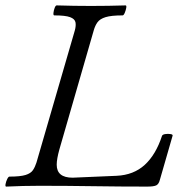

<svg xmlns="http://www.w3.org/2000/svg" viewBox="-20 -688 659 711"><path d="M3 3Q-1 3 0.5 -6Q2 -15 6.5 -24.5Q11 -34 15 -34Q55 -34 74.5 -40Q94 -46 102 -58Q110 -70 115 -86L257 -575Q262 -593 259.5 -605.5Q257 -618 239.5 -624.5Q222 -631 181 -631Q177 -631 178 -640.5Q179 -650 182.5 -659Q186 -668 190 -668Q222 -667 254 -666.5Q286 -666 317 -666Q349 -666 381 -666.5Q413 -667 445 -668Q449 -668 447.5 -659Q446 -650 442 -640.5Q438 -631 434 -631Q392 -631 371 -624.5Q350 -618 341 -605.5Q332 -593 327 -575L200 -135Q190 -99 190 -78Q190 -30 249 -30L412 -37Q475 -40 516 -77.5Q557 -115 580 -185Q582 -190 592 -191.5Q602 -193 611.5 -191.5Q621 -190 619 -185L572 -22Q568 -6 558.5 -1.5Q549 3 525 3Q425 3 325.5 1.5Q226 0 126 0Q65 0 3 3Z"/></svg>

Font: Junicode
Style: Italic
Weight: 400
Italic angle: -11°
Designer: Peter S. Baker
Version: Version 2.100; ttfautohint (v1.8.4)